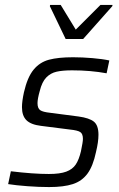

<svg xmlns="http://www.w3.org/2000/svg" viewBox="-20 -750 481 778"><path d="M13 -4 24 -56Q115 -45 178 -45Q223 -45 248.5 -54.5Q274 -64 287 -83.5Q300 -103 308 -137Q316 -175 316 -187Q316 -208 305 -215Q294 -222 264 -225L146 -240Q105 -245 87 -263Q69 -281 69 -316Q69 -339 77 -376Q91 -437 116 -467.5Q141 -498 178.5 -508Q216 -518 276 -518Q313 -518 354.5 -514.5Q396 -511 423 -505L412 -453Q347 -465 272 -465Q234 -465 209.5 -459.5Q185 -454 167.5 -436Q150 -418 141 -381Q132 -349 132 -332Q132 -311 143 -303.5Q154 -296 183 -293L298 -278Q342 -272 360.5 -257Q379 -242 379 -204Q379 -175 369 -134Q357 -77 334.5 -46.5Q312 -16 275 -4Q238 8 179 8Q138 8 91 4.5Q44 1 13 -4ZM246 -592 182 -725 183 -730H226L287 -630L387 -730H436L435 -725L317 -592Z"/></svg>

Font: Saira Semi Condensed Light
Style: Italic
Weight: 300
Width: 4
Italic angle: -12°
Designer: Hector Gatti with collaboration of the Omnibus-Type team
Foundry: Omnibus-Type
Version: Version 1.001; ttfautohint (v1.8)